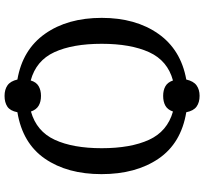

<svg xmlns="http://www.w3.org/2000/svg" viewBox="-46 -768 875 822"><g transform="rotate(-90 391.0 -356.5)"><path d="M392 61Q364 61 346 48Q328 35 322 4Q189 -18 123 -115Q57 -212 57 -359Q57 -505 123 -601Q189 -697 322 -719Q328 -750 346 -762Q364 -774 392 -774Q419 -774 437 -761.5Q455 -749 462 -719Q590 -697 658 -600.5Q726 -504 726 -358Q726 -213 658 -116Q590 -19 462 4Q455 35 437 48Q419 61 392 61ZM325 -53Q333 -76 350 -85.5Q367 -95 392 -95Q416 -95 433 -85.5Q450 -76 458 -53Q543 -76 579 -155Q615 -234 615 -358Q615 -483 579 -561Q543 -639 458 -662Q451 -638 433.5 -628Q416 -618 392 -618Q367 -618 350 -628Q333 -638 325 -661Q240 -637 204 -559Q168 -481 168 -358Q168 -234 204 -155.5Q240 -77 325 -53Z"/></g></svg>

Font: NotoSerif-Regular
Style: Regular
Weight: 400
Designer: Monotype Design Team
Foundry: Monotype Imaging Inc.
Version: Version 2.007; ttfautohint (v1.8) -l 8 -r 50 -G 200 -x 14 -D